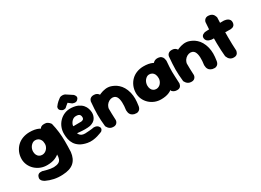

<svg xmlns="http://www.w3.org/2000/svg" viewBox="-28 -1522 3466 2554"><g transform="rotate(-30 1704.5 -245.0)"><path d="M406 213Q336 217 274 204Q212 191 158 165Q158 165 148 159.5Q138 154 126 142.5Q114 131 108 115Q102 99 110 77Q117 55 130.5 45.5Q144 36 158.5 35Q173 34 183.5 35Q194 36 194 36Q229 46 254.5 53Q280 60 303.5 63Q327 66 352 67Q399 65 425.5 51.5Q452 38 462.5 10.5Q473 -17 473 -58Q477 -126 476.5 -176.5Q476 -227 472.5 -270Q469 -313 464.5 -357.5Q460 -402 454 -456Q454 -456 460 -466.5Q466 -477 481 -486.5Q496 -496 526 -496Q557 -497 577.5 -483.5Q598 -470 607.5 -457Q617 -444 617 -444Q635 -370 643 -301Q651 -232 651.5 -158.5Q652 -85 648 5Q637 104 579 156Q521 208 406 213ZM295 0Q239 1 192 -17.5Q145 -36 109 -69.5Q73 -103 53 -147.5Q33 -192 33 -242Q34 -300 55 -347Q76 -394 111.5 -428Q147 -462 195 -480Q243 -498 298 -499Q383 -500 439.5 -473.5Q496 -447 525 -391.5Q554 -336 554 -250Q554 -200 539 -155.5Q524 -111 493 -76.5Q462 -42 413 -21.5Q364 -1 295 0ZM301 -152Q321 -152 339.5 -160.5Q358 -169 372.5 -184.5Q387 -200 395.5 -220Q404 -240 404 -261Q404 -298 391.5 -321.5Q379 -345 359 -356.5Q339 -368 312 -368Q292 -368 274.5 -357.5Q257 -347 243.5 -330.5Q230 -314 222.5 -293Q215 -272 215 -250Q215 -222 225.5 -199.5Q236 -177 255.5 -164.5Q275 -152 301 -152Z M899 11Q833 -2 792 -28.5Q751 -55 728.5 -90.5Q706 -126 697.5 -166Q689 -206 689 -246Q688 -298 706 -345Q724 -392 759 -428.5Q794 -465 842 -484.5Q890 -504 948 -500Q1007 -496 1046.5 -477Q1086 -458 1109.5 -430.5Q1133 -403 1143 -371.5Q1153 -340 1154 -310Q1155 -263 1129.5 -223.5Q1104 -184 1043 -168Q1027 -165 1006 -163.5Q985 -162 962.5 -162Q940 -162 919 -163.5Q898 -165 881 -166.5Q864 -168 853.5 -169Q843 -170 843 -170Q847 -160 856.5 -146.5Q866 -133 885 -123Q904 -113 937 -113Q976 -115 1001.5 -117Q1027 -119 1042 -121Q1057 -123 1063.5 -124.5Q1070 -126 1070 -126Q1070 -126 1078 -126Q1086 -126 1098 -124Q1110 -122 1123 -115Q1136 -108 1145 -94Q1156 -79 1154.5 -66.5Q1153 -54 1147.5 -45Q1142 -36 1136 -31.5Q1130 -27 1130 -27Q1130 -27 1109.5 -18.5Q1089 -10 1055.5 0Q1022 10 981 14.5Q940 19 899 11ZM848 -275 970 -276Q970 -276 974 -277Q978 -278 985 -279.5Q992 -281 998.5 -285.5Q1005 -290 1009 -298Q1013 -306 1013 -318Q1013 -338 1005.5 -351.5Q998 -365 981 -371Q964 -377 933 -375Q914 -373 898 -362Q882 -351 870 -335Q858 -319 852 -302.5Q846 -286 848 -275ZM815 -541Q798 -552 792.5 -563.5Q787 -575 787.5 -584.5Q788 -594 790 -600Q792 -606 792 -606Q805 -624 817 -637.5Q829 -651 843.5 -663.5Q858 -676 880 -692Q889 -700 906 -703Q923 -706 942.5 -703Q962 -700 977 -688L1061 -633Q1061 -633 1067.5 -626Q1074 -619 1080 -607Q1086 -595 1084 -581Q1082 -567 1065 -551Q1054 -540 1040 -537.5Q1026 -535 1014 -537.5Q1002 -540 994 -543Q986 -546 986 -546L937 -584Q924 -574 908.5 -561Q893 -548 879 -535Q879 -535 869 -532Q859 -529 844.5 -529.5Q830 -530 815 -541Z M1630 -9Q1600 -18 1585.5 -34.5Q1571 -51 1566.5 -69Q1562 -87 1562 -100Q1562 -113 1562 -113Q1571 -170 1569 -224Q1567 -278 1549 -310Q1534 -334 1510 -341.5Q1486 -349 1459.5 -341.5Q1433 -334 1410 -313Q1387 -291 1378 -263Q1369 -235 1367.5 -207Q1366 -179 1364 -159Q1364 -136 1363.5 -122.5Q1363 -109 1363.5 -100.5Q1364 -92 1363 -80Q1363 -80 1362.5 -72.5Q1362 -65 1357.5 -54.5Q1353 -44 1340.5 -36Q1328 -28 1303 -26Q1283 -25 1267 -36.5Q1251 -48 1242 -59Q1233 -70 1233 -70Q1224 -83 1222 -96.5Q1220 -110 1221 -130Q1222 -150 1219 -181Q1214 -221 1213 -247Q1212 -273 1216 -293Q1220 -313 1229 -331.5Q1238 -350 1254 -374Q1276 -402 1309.5 -427Q1343 -452 1382.5 -469Q1422 -486 1464 -491.5Q1506 -497 1544 -486Q1567 -479 1594 -465.5Q1621 -452 1648 -428Q1675 -404 1697 -367.5Q1719 -331 1733 -277Q1744 -229 1744 -183Q1744 -137 1734 -72Q1734 -72 1731 -59Q1728 -46 1718 -31.5Q1708 -17 1687.5 -9Q1667 -1 1630 -9ZM1300 -1Q1275 -3 1259 -12.5Q1243 -22 1233 -34.5Q1223 -47 1218.5 -56Q1214 -65 1214 -65Q1208 -119 1205.5 -163Q1203 -207 1203 -248Q1203 -289 1206 -335.5Q1209 -382 1214 -442Q1214 -442 1216 -451Q1218 -460 1225.5 -471.5Q1233 -483 1249 -492Q1265 -501 1293 -500Q1322 -499 1339.5 -487Q1357 -475 1365.5 -460Q1374 -445 1376.5 -433.5Q1379 -422 1379 -422Q1376 -374 1374.5 -333Q1373 -292 1373 -251.5Q1373 -211 1374 -165.5Q1375 -120 1378 -64Q1378 -64 1376.5 -54Q1375 -44 1367.5 -31Q1360 -18 1344.5 -8.5Q1329 1 1300 -1Z M2046 0Q1992 1 1945.5 -17.5Q1899 -36 1863.5 -69.5Q1828 -103 1808.5 -147.5Q1789 -192 1789 -242Q1790 -300 1810.5 -347Q1831 -394 1866 -428Q1901 -462 1948 -480Q1995 -498 2049 -499Q2133 -500 2188.5 -473.5Q2244 -447 2272 -391.5Q2300 -336 2300 -250Q2300 -200 2286 -155.5Q2272 -111 2241.5 -76.5Q2211 -42 2163 -21.5Q2115 -1 2046 0ZM2053 -152Q2072 -152 2090 -160.5Q2108 -169 2121.5 -184.5Q2135 -200 2143 -220Q2151 -240 2151 -261Q2151 -298 2139.5 -321.5Q2128 -345 2108.5 -356.5Q2089 -368 2063 -368Q2044 -368 2027 -357.5Q2010 -347 1997 -330.5Q1984 -314 1977 -293Q1970 -272 1970 -250Q1970 -222 1980 -199.5Q1990 -177 2009 -164.5Q2028 -152 2053 -152ZM2287 0Q2260 0 2242.5 -8.5Q2225 -17 2217 -25.5Q2209 -34 2209 -34Q2202 -107 2196.5 -176Q2191 -245 2191.5 -318Q2192 -391 2199 -471Q2199 -471 2207 -479Q2215 -487 2232.5 -494.5Q2250 -502 2279 -500Q2309 -497 2325.5 -482.5Q2342 -468 2348 -450.5Q2354 -433 2355 -420Q2356 -407 2356 -407Q2352 -356 2349.5 -319Q2347 -282 2347.5 -246.5Q2348 -211 2350 -169Q2352 -127 2355 -65Q2355 -65 2353.5 -55.5Q2352 -46 2346 -33Q2340 -20 2326 -10Q2312 0 2287 0Z M2829 -9Q2799 -18 2784.5 -34.5Q2770 -51 2765.5 -69Q2761 -87 2761 -100Q2761 -113 2761 -113Q2770 -170 2768 -224Q2766 -278 2748 -310Q2733 -334 2709 -341.5Q2685 -349 2658.5 -341.5Q2632 -334 2609 -313Q2586 -291 2577 -263Q2568 -235 2566.5 -207Q2565 -179 2563 -159Q2563 -136 2562.5 -122.5Q2562 -109 2562.5 -100.5Q2563 -92 2562 -80Q2562 -80 2561.5 -72.5Q2561 -65 2556.5 -54.5Q2552 -44 2539.5 -36Q2527 -28 2502 -26Q2482 -25 2466 -36.5Q2450 -48 2441 -59Q2432 -70 2432 -70Q2423 -83 2421 -96.5Q2419 -110 2420 -130Q2421 -150 2418 -181Q2413 -221 2412 -247Q2411 -273 2415 -293Q2419 -313 2428 -331.5Q2437 -350 2453 -374Q2475 -402 2508.5 -427Q2542 -452 2581.5 -469Q2621 -486 2663 -491.5Q2705 -497 2743 -486Q2766 -479 2793 -465.5Q2820 -452 2847 -428Q2874 -404 2896 -367.5Q2918 -331 2932 -277Q2943 -229 2943 -183Q2943 -137 2933 -72Q2933 -72 2930 -59Q2927 -46 2917 -31.5Q2907 -17 2886.5 -9Q2866 -1 2829 -9ZM2499 -1Q2474 -3 2458 -12.5Q2442 -22 2432 -34.5Q2422 -47 2417.5 -56Q2413 -65 2413 -65Q2407 -119 2404.5 -163Q2402 -207 2402 -248Q2402 -289 2405 -335.5Q2408 -382 2413 -442Q2413 -442 2415 -451Q2417 -460 2424.5 -471.5Q2432 -483 2448 -492Q2464 -501 2492 -500Q2521 -499 2538.5 -487Q2556 -475 2564.5 -460Q2573 -445 2575.5 -433.5Q2578 -422 2578 -422Q2575 -374 2573.5 -333Q2572 -292 2572 -251.5Q2572 -211 2573 -165.5Q2574 -120 2577 -64Q2577 -64 2575.5 -54Q2574 -44 2566.5 -31Q2559 -18 2543.5 -8.5Q2528 1 2499 -1Z M3156 1Q3127 1 3108.5 -10.5Q3090 -22 3080 -37Q3070 -52 3066 -63.5Q3062 -75 3062 -75Q3058 -118 3055 -169Q3052 -220 3051.5 -274.5Q3051 -329 3052 -384Q3053 -439 3056 -493Q3059 -547 3063 -596Q3063 -596 3065.5 -605Q3068 -614 3076.5 -625.5Q3085 -637 3101 -645Q3117 -653 3144 -650Q3174 -647 3190.5 -635Q3207 -623 3215 -608.5Q3223 -594 3226 -583Q3229 -572 3229 -572Q3227 -533 3225.5 -485Q3224 -437 3223 -384Q3222 -331 3222 -275.5Q3222 -220 3223.5 -166Q3225 -112 3228 -63Q3228 -63 3226 -53.5Q3224 -44 3217.5 -31Q3211 -18 3196.5 -8.5Q3182 1 3156 1ZM3298 -346Q3219 -347 3148.5 -349.5Q3078 -352 3023 -353Q3023 -353 3011 -354.5Q2999 -356 2981.5 -362.5Q2964 -369 2950.5 -382.5Q2937 -396 2934 -420Q2932 -441 2940 -453.5Q2948 -466 2960 -472.5Q2972 -479 2981.5 -482Q2991 -485 2991 -485Q2999 -486 3021 -487Q3043 -488 3074 -488.5Q3105 -489 3141 -489.5Q3177 -490 3213 -490.5Q3249 -491 3281 -491Q3281 -491 3290.5 -490Q3300 -489 3314.5 -485.5Q3329 -482 3343 -473.5Q3357 -465 3366.5 -450.5Q3376 -436 3375 -413Q3374 -386 3362 -371.5Q3350 -357 3335 -352Q3320 -347 3309 -346.5Q3298 -346 3298 -346Z"/></g></svg>

Font: Sour Gummy Black ExtraBold
Style: Regular
Weight: 800
Version: Version 1.000